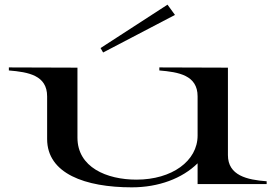

<svg xmlns="http://www.w3.org/2000/svg" viewBox="-20 -790 1181 823"><path d="M545 13C660 13 761 -25 827 -90V-1H1123V-13C1039 -19 957 -38 957 -125V-500L663 -501V-488C745 -481 827 -468 827 -377V-209C827 -100 717 -20 565 -20C437 -20 312 -73 312 -200V-500L18 -501V-488C102 -481 182 -467 182 -377V-194C182 -46 345 13 545 13ZM730 -726 698 -770 411 -584 422 -565Z"/></svg>

Font: Sprat Extended Medium
Style: Regular
Weight: 500
Width: 9
Designer: Ethan Nakache
Foundry: Collletttivo
Version: Version 2.000;Glyphs 3.2 (3217)